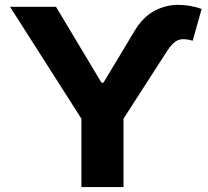

<svg xmlns="http://www.w3.org/2000/svg" viewBox="-20 -755 841 775"><path d="M384.8 -404.8V-421.4H402.3V-404.8ZM20.5 -727.5H206.1L393.6 -414.6L524.4 -632.3Q557.1 -686 602.1 -710.4Q647 -734.9 696.8 -735.4Q746.6 -735.8 793.9 -718.8L757.8 -590.8Q718.8 -602.1 697.3 -592.3Q675.8 -582.5 654.3 -548.8L478.5 -275.9V0H308.6V-275.9Z"/></svg>

Font: Inter 24pt ExtraBold
Style: Regular
Weight: 800
Designer: Rasmus Andersson
Foundry: rsms
Version: Version 4.001;git-66647c0bb